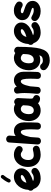

<svg xmlns="http://www.w3.org/2000/svg" viewBox="1694 -2624 1226 4655"><g transform="rotate(-90 2307.5 -296.0)"><path d="M537.6 -2Q485.4 45.4 425.5 60.8Q365.7 76.2 310.1 76.2Q224.6 76.2 154.1 33.7Q83.5 -8.8 52.7 -95.7Q35.6 -106 24.4 -123Q13.2 -140.1 11.7 -161.6Q9.3 -197.8 33.7 -224.1Q35.6 -287.1 58.3 -348.9Q81.1 -410.6 122.8 -461.2Q164.6 -511.7 223.1 -542Q281.7 -572.3 355.5 -572.3Q387.7 -572.3 422.4 -561.5Q457 -550.8 487.1 -528.6Q517.1 -506.3 535.6 -472.7Q554.2 -439 554.2 -393.1Q554.2 -352.5 540.3 -318.8Q526.4 -285.2 505.6 -259Q484.9 -232.9 464.1 -215.6Q443.4 -198.2 429.7 -189.9Q384.8 -163.1 338.9 -142.8Q293 -122.6 244.6 -108.9Q270 -90.8 310.1 -90.8Q349.1 -90.8 378.2 -100.3Q407.2 -109.9 425.3 -126Q451.2 -148.9 485.8 -147.5Q520.5 -146 543.5 -120.1Q566.4 -94.7 564.9 -59.8Q563.5 -24.9 537.6 -2ZM350.6 -405.3Q318.8 -405.3 288.8 -388.2Q258.8 -371.1 236.3 -340.3Q213.9 -309.6 205.1 -268.6Q280.3 -287.1 337.4 -321.3Q372.1 -341.8 382.1 -355.7Q392.1 -369.6 392.1 -378.9Q392.1 -405.3 350.6 -405.3ZM378.4 -880.4Q392.6 -869.6 394.5 -851.3Q396.5 -833 385.3 -819.3Q357.9 -785.2 335.4 -752.2Q313 -719.2 293 -675.8Q286.1 -660.2 268.3 -653.6Q250.5 -647 234.9 -653.8Q219.7 -660.6 213.1 -678.2Q206.5 -695.8 213.4 -711.9Q236.3 -762.7 263.2 -800.8Q290 -838.9 317.4 -873Q328.6 -887.2 346.7 -889.2Q364.7 -891.1 378.4 -880.4Z M1074.7 -388.2Q1052.2 -362.3 1017.3 -359.6Q982.4 -356.9 956.5 -379.4Q926.8 -405.3 892.1 -405.3Q833 -405.3 794.4 -355.5Q755.9 -305.7 755.9 -222.2Q755.9 -158.7 786.4 -124.8Q816.9 -90.8 874 -90.8Q898.4 -90.8 933.1 -96.4Q967.8 -102.1 996.1 -110.4Q1029.3 -120.1 1059.8 -103Q1090.3 -85.9 1099.6 -52.7Q1108.9 -19.5 1092 10.5Q1075.2 40.5 1042 50.3Q954.1 76.2 888.2 76.2Q796.9 76.2 729.2 38.3Q661.6 0.5 624.8 -68.8Q587.9 -138.2 587.9 -232.4Q587.9 -330.1 627 -407Q666 -483.9 733.6 -528.1Q801.3 -572.3 887.2 -572.3Q990.2 -572.3 1065.9 -506.3Q1091.8 -483.9 1094.5 -449Q1097.2 -414.1 1074.7 -388.2Z M1209.5 83Q1178.7 80.6 1154.5 57.6Q1130.4 34.7 1133.3 -5.9L1180.7 -682.6Q1183.6 -724.6 1211.4 -743.7Q1239.3 -762.7 1270.5 -760.3Q1301.8 -757.8 1326.2 -735.1Q1350.6 -712.4 1347.7 -670.9L1337.9 -530.3Q1364.3 -549.8 1394 -560.8Q1423.8 -571.8 1457.5 -571.8Q1522.9 -571.8 1570.3 -540.3Q1617.7 -508.8 1643.3 -454.6Q1668.9 -400.4 1668.9 -332.5Q1668.9 -252.9 1668.2 -167.5Q1667.5 -82 1663.1 0.5Q1661.1 31.7 1639.2 57.1Q1617.2 82.5 1577.1 82.5Q1536.1 82.5 1514.4 57.9Q1492.7 33.2 1494.6 1Q1497.1 -49.3 1498.5 -93.3Q1500 -137.2 1500 -174.8Q1500 -290 1485.1 -347.4Q1470.2 -404.8 1436 -404.8Q1404.3 -404.8 1381.6 -373.3Q1358.9 -341.8 1342.8 -290.3Q1326.7 -238.8 1314.5 -178.2Q1314 -174.8 1312.5 -171.4L1300.3 5.9Q1297.4 47.9 1269.3 66.9Q1241.2 85.9 1209.5 83Z M2247.1 61.5Q2175.8 61.5 2132.8 12.2Q2057.1 76.2 1957.5 76.2Q1883.3 76.2 1825 39.6Q1766.6 2.9 1733.2 -62.3Q1699.7 -127.4 1699.7 -211.9Q1699.7 -285.6 1722.4 -350.8Q1745.1 -416 1785.4 -465.8Q1825.7 -515.6 1879.2 -543.9Q1932.6 -572.3 1994.6 -572.3Q2057.1 -572.3 2110.4 -541Q2137.7 -570.3 2178.7 -564.5Q2213.4 -559.6 2236.8 -531.5Q2260.3 -503.4 2258.3 -470.2L2247.1 -241.7Q2246.6 -228 2245.8 -208.3Q2245.1 -188.5 2244.9 -170.7Q2244.6 -152.8 2245.1 -143.6Q2246.1 -129.9 2251.5 -118.9Q2256.8 -107.9 2274.9 -101.1Q2294.9 -93.8 2313 -76.2Q2331.1 -58.6 2331.1 -22Q2331.1 12.2 2306.4 36.9Q2281.7 61.5 2247.1 61.5ZM1960 -90.8Q2010.3 -90.8 2042.2 -131.6Q2074.2 -172.4 2079.1 -263.7Q2079.1 -264.2 2079.1 -265.1L2083.5 -351.1Q2045.9 -405.3 1992.7 -405.3Q1955.6 -405.3 1927.2 -379.4Q1898.9 -353.5 1883.3 -309.1Q1867.7 -264.6 1867.7 -209.5Q1867.7 -150.4 1891.6 -120.6Q1915.5 -90.8 1960 -90.8Z M2361.3 -11.7Q2371.1 -116.2 2375.7 -188.7Q2380.4 -261.2 2380.4 -315.9Q2380.4 -361.8 2377.4 -399.7Q2374.5 -437.5 2368.2 -476.1Q2361.8 -514.2 2381.3 -537.6Q2400.9 -561 2429.2 -567.9Q2461.9 -575.7 2494.1 -559.8Q2526.4 -543.9 2533.2 -502.4Q2564.9 -533.7 2603 -552.7Q2641.1 -571.8 2685.5 -571.8Q2751 -571.8 2798.3 -540.3Q2845.7 -508.8 2871.3 -454.6Q2897 -400.4 2897 -332.5Q2897 -252.9 2896.2 -167.5Q2895.5 -82 2891.1 0.5Q2889.2 31.7 2867.2 57.1Q2845.2 82.5 2805.2 82.5Q2764.2 82.5 2742.4 57.9Q2720.7 33.2 2722.7 1Q2725.1 -49.3 2726.6 -93.3Q2728 -137.2 2728 -174.8Q2728 -290 2713.1 -347.4Q2698.2 -404.8 2664.1 -404.8Q2632.3 -404.8 2609.6 -373.3Q2586.9 -341.8 2570.8 -290.3Q2554.7 -238.8 2542.5 -178.2V-177.2Q2539.6 -138.2 2535.9 -93.3Q2532.2 -48.3 2527.3 3.9Q2523.9 43.9 2494.9 62Q2465.8 80.1 2434.1 76.7Q2403.8 73.7 2380.9 51.3Q2357.9 28.8 2361.3 -11.7Z M3405.8 -565.4Q3409.2 -565.4 3412.6 -565.4Q3417 -564.9 3421.4 -564.5Q3433.6 -562.5 3445.3 -557.1Q3468.3 -547.9 3483.6 -529.1Q3499 -510.3 3500 -488.3Q3501.5 -479 3501 -470.2L3500 -448.7Q3499 -272.5 3488.8 -145.3Q3478.5 -18.1 3455.6 67.6Q3432.6 153.3 3394.5 203.6Q3356.4 253.9 3300.3 275.4Q3244.1 296.9 3167 296.9Q3110.8 296.9 3053.7 273.7Q2996.6 250.5 2956.1 206.1Q2933.1 180.2 2933.3 145.3Q2933.6 110.4 2957.5 87.4Q2983.4 62.5 3019.5 62.7Q3055.7 63 3076.2 88.4Q3095.2 111.3 3117.7 120.4Q3140.1 129.4 3162.1 129.4Q3213.4 129.4 3246.1 113Q3278.8 96.7 3297.4 45.4Q3244.6 66.4 3185.5 66.4Q3111.3 66.4 3054.2 32.2Q2997.1 -2 2964.8 -64.7Q2932.6 -127.4 2932.6 -211.9Q2932.6 -286.6 2955.6 -352.1Q2978.5 -417.5 3019 -466.8Q3059.6 -516.1 3113 -544.2Q3166.5 -572.3 3227.5 -572.3Q3293 -572.3 3351.1 -538.6Q3356.9 -545.4 3364.3 -550.8Q3382.3 -565.4 3405.8 -565.4ZM3188 -90.8Q3246.1 -90.8 3282 -137.5Q3317.9 -184.1 3321.8 -265.1L3326.2 -350.6Q3306.6 -376 3280.3 -390.6Q3253.9 -405.3 3225.6 -405.3Q3189.5 -405.3 3161.1 -380.1Q3132.8 -355 3116.7 -310.8Q3100.6 -266.6 3100.6 -209.5Q3100.6 -90.8 3188 -90.8Z M4073.2 -2Q4021 45.4 3961.2 60.8Q3901.4 76.2 3845.7 76.2Q3760.3 76.2 3689.7 33.7Q3619.1 -8.8 3588.4 -95.7Q3571.3 -106 3560.1 -123Q3548.8 -140.1 3547.4 -161.6Q3544.9 -197.8 3569.3 -224.1Q3571.3 -287.1 3594 -348.9Q3616.7 -410.6 3658.4 -461.2Q3700.2 -511.7 3758.8 -542Q3817.4 -572.3 3891.1 -572.3Q3923.3 -572.3 3958 -561.5Q3992.7 -550.8 4022.7 -528.6Q4052.7 -506.3 4071.3 -472.7Q4089.8 -439 4089.8 -393.1Q4089.8 -352.5 4075.9 -318.8Q4062 -285.2 4041.3 -259Q4020.5 -232.9 3999.8 -215.6Q3979 -198.2 3965.3 -189.9Q3920.4 -163.1 3874.5 -142.8Q3828.6 -122.6 3780.3 -108.9Q3805.7 -90.8 3845.7 -90.8Q3884.8 -90.8 3913.8 -100.3Q3942.9 -109.9 3960.9 -126Q3986.8 -148.9 4021.5 -147.5Q4056.2 -146 4079.1 -120.1Q4102.1 -94.7 4100.6 -59.8Q4099.1 -24.9 4073.2 -2ZM3886.2 -405.3Q3854.5 -405.3 3824.5 -388.2Q3794.4 -371.1 3772 -340.3Q3749.5 -309.6 3740.7 -268.6Q3815.9 -287.1 3873 -321.3Q3907.7 -341.8 3917.7 -355.7Q3927.7 -369.6 3927.7 -378.9Q3927.7 -405.3 3886.2 -405.3Z M4581.5 -390.1Q4560.5 -363.3 4528.6 -359.4Q4496.6 -355.5 4464.8 -375Q4439 -391.1 4414.8 -398.2Q4390.6 -405.3 4370.6 -405.3Q4345.2 -405.3 4329.8 -395.8Q4314.5 -386.2 4314.5 -370.6Q4314.5 -353.5 4339.4 -343Q4364.3 -332.5 4400.4 -321.3Q4433.6 -311 4470.7 -297.1Q4507.8 -283.2 4540.3 -261Q4572.8 -238.8 4593.3 -203.9Q4613.8 -168.9 4613.8 -116.7Q4613.8 -62 4581.3 -18.3Q4548.8 25.4 4493.2 50.8Q4437.5 76.2 4367.7 76.2Q4293 76.2 4233.2 50.5Q4173.3 24.9 4137.7 -22.5Q4118.7 -50.8 4125.7 -85.2Q4132.8 -119.6 4161.1 -138.7Q4189.5 -157.2 4214.8 -149.2Q4240.2 -141.1 4257.3 -129.9Q4280.3 -114.7 4314.2 -102.8Q4348.1 -90.8 4387.7 -90.8Q4409.7 -90.8 4427.7 -95.7Q4445.8 -100.6 4445.8 -112.8Q4445.8 -129.4 4421.9 -139.4Q4397.9 -149.4 4362.8 -160.2Q4329.6 -170.4 4292.2 -184.6Q4254.9 -198.7 4221.7 -221.7Q4188.5 -244.6 4167.7 -280.8Q4147 -316.9 4147 -371.1Q4147 -426.3 4178.2 -472.2Q4209.5 -518.1 4262 -545.7Q4314.5 -573.2 4377 -573.2Q4438.5 -573.2 4481 -556.9Q4523.4 -540.5 4566.4 -507.3Q4593.8 -486.3 4598.1 -451.9Q4602.5 -417.5 4581.5 -390.1Z"/></g></svg>

Font: Mikhak Black
Style: Regular
Weight: 900
Designer: Amin Abedi
Version: Version 3.3